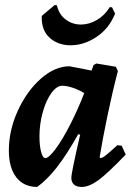

<svg xmlns="http://www.w3.org/2000/svg" viewBox="-20 -727 530 759"><path d="M444 -153 461 -151 477 -116Q404 -40 368 -14Q332 12 303 12Q283 12 272.5 2.5Q262 -7 262 -24Q262 -44 297 -195L289 -196Q244 -116 205.5 -66.5Q167 -17 127 12Q74 12 44.5 -26Q15 -64 15 -132Q15 -212 50.5 -289.5Q86 -367 141.5 -416Q197 -465 255 -465L342 -448L350 -470L361 -476L438 -463L446 -446Q424 -362 404.5 -268Q385 -174 374 -106L377 -102Q384 -102 397 -112Q410 -122 444 -153ZM313 -359Q292 -372 268 -380Q244 -388 226 -388Q204 -388 183 -359Q162 -330 149 -283.5Q136 -237 136 -188Q136 -151 142.5 -126.5Q149 -102 159 -102Q173 -102 200 -138.5Q227 -175 257.5 -234.5Q288 -294 313 -359ZM196 -707 205 -706Q213 -670 239.5 -650Q266 -630 300 -630Q332 -630 363 -648Q394 -666 414 -699L423 -698L435 -673Q411 -614 361.5 -581Q312 -548 259 -548Q209 -548 176 -578Q143 -608 145 -664Z"/></svg>

Font: Alegreya
Style: Bold Italic
Weight: 700
Italic angle: -7°
Designer: Juan Pablo del Peral
Foundry: Huerta Tipografica
Version: Version 2.007; ttfautohint (v1.6)